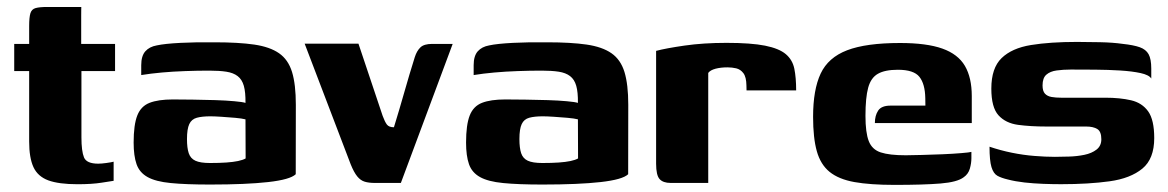

<svg xmlns="http://www.w3.org/2000/svg" viewBox="-20 -525 3352 551"><path d="M202.8 3.7Q148.8 3.7 118.6 -7.4Q88.4 -18.6 76 -45.4Q63.7 -72.2 63.7 -118.7V-321.1H20.8V-399H63.7V-450.3Q63.7 -475.1 67.2 -486.8Q70.8 -498.6 82.1 -501.8Q93.3 -505 116.6 -505H213.3Q213.3 -500.9 213.1 -494.9Q213 -488.9 213 -480.1V-399H310.2V-321.1H213.7V-130.9Q213.7 -91.2 221.1 -73.2Q228.6 -55.3 261.9 -55.3Q271.1 -55.3 285.6 -57.3Q300.1 -59.3 306.1 -61V-6.1Q299.1 -5.1 271.4 -0.7Q243.7 3.7 202.8 3.7Z M583.2 4.6Q513.3 4.6 469.9 0.3Q426.6 -3.9 403.5 -16.9Q380.3 -29.8 371.9 -53.8Q363.5 -77.8 363.5 -115.9Q363.5 -166.9 374 -193.6Q384.4 -220.2 409.3 -229.9Q434.2 -239.6 475.8 -239.6Q501.5 -239.6 533.8 -239.1Q566.1 -238.6 597.4 -237.7Q628.8 -236.7 652.6 -234.5Q676.5 -232.4 684.5 -229.7Q684.9 -260.6 679.7 -278.8Q674.5 -297.1 662 -306.6Q649.6 -316.1 629.6 -319.2Q609.7 -322.3 580.8 -322.3Q546.5 -322.3 511.6 -321Q476.6 -319.8 444.4 -316.9Q412.2 -314 385.3 -309.6V-337.9Q385.3 -364.5 397.1 -377.8Q408.9 -391 429.8 -394.7Q453 -399.7 498.3 -402Q543.5 -404.3 596.5 -403.6Q664.4 -403.6 709.5 -397.1Q754.5 -390.5 780.8 -372.2Q807.1 -354 818.1 -318.4Q829 -282.7 829 -224.3L828.7 -25Q812.8 -9.6 749.5 -2.5Q686.2 4.6 583.2 4.6ZM582.5 -57.2Q609.5 -57.2 629.5 -58.6Q649.4 -60 663.2 -62.9Q677 -65.8 684.9 -70.3L684.5 -182.5Q674.5 -185.1 654.7 -186.9Q634.9 -188.7 615.1 -189.9Q595.3 -191.2 583.7 -191.2Q560 -191.2 544.9 -187.1Q529.8 -183 523.2 -168.9Q516.6 -154.9 516.6 -125.9Q516.6 -100.6 521.6 -85.4Q526.7 -70.2 540.8 -63.7Q554.9 -57.2 582.5 -57.2Z M1055.6 0Q1038.6 0 1026.6 -3.6Q1014.6 -7.2 1005.2 -18.8Q995.8 -30.3 986.4 -53.5L854.3 -399.7H1008.7L1078.1 -192.6Q1084.4 -175.4 1090.3 -167.6Q1096.2 -159.8 1110.5 -159.8Q1126.2 -210.8 1140.5 -261.1Q1154.8 -311.5 1170.4 -361.2Q1176.2 -379.2 1186.6 -389.1Q1196.9 -399 1220.2 -399H1279.1L1130.4 0Z M1537.2 4.6Q1467.3 4.6 1423.9 0.3Q1380.6 -3.9 1357.5 -16.9Q1334.3 -29.8 1325.9 -53.8Q1317.5 -77.8 1317.5 -115.9Q1317.5 -166.9 1328 -193.6Q1338.4 -220.2 1363.3 -229.9Q1388.2 -239.6 1429.8 -239.6Q1455.5 -239.6 1487.8 -239.1Q1520.1 -238.6 1551.4 -237.7Q1582.8 -236.7 1606.6 -234.5Q1630.5 -232.4 1638.5 -229.7Q1638.9 -260.6 1633.7 -278.8Q1628.5 -297.1 1616 -306.6Q1603.6 -316.1 1583.6 -319.2Q1563.7 -322.3 1534.8 -322.3Q1500.5 -322.3 1465.6 -321Q1430.6 -319.8 1398.4 -316.9Q1366.2 -314 1339.3 -309.6V-337.9Q1339.3 -364.5 1351.1 -377.8Q1362.9 -391 1383.8 -394.7Q1407 -399.7 1452.3 -402Q1497.5 -404.3 1550.5 -403.6Q1618.4 -403.6 1663.5 -397.1Q1708.5 -390.5 1734.8 -372.2Q1761.1 -354 1772.1 -318.4Q1783 -282.7 1783 -224.3L1782.7 -25Q1766.8 -9.6 1703.5 -2.5Q1640.2 4.6 1537.2 4.6ZM1536.5 -57.2Q1563.5 -57.2 1583.5 -58.6Q1603.4 -60 1617.2 -62.9Q1631 -65.8 1638.9 -70.3L1638.5 -182.5Q1628.5 -185.1 1608.7 -186.9Q1588.9 -188.7 1569.1 -189.9Q1549.3 -191.2 1537.7 -191.2Q1514 -191.2 1498.9 -187.1Q1483.8 -183 1477.2 -168.9Q1470.6 -154.9 1470.6 -125.9Q1470.6 -100.6 1475.6 -85.4Q1480.7 -70.2 1494.8 -63.7Q1508.9 -57.2 1536.5 -57.2Z M2012.5 0H1904.7Q1882.9 0 1872.9 -11.1Q1862.9 -22.1 1862.9 -55.2V-379Q1890.5 -386.4 1944.5 -394.2Q1998.4 -402 2064.9 -402Q2135 -402 2175.5 -394Q2215.9 -385.9 2235.1 -369.6Q2254.4 -353.3 2259.6 -327.6Q2264.8 -301.9 2264.8 -265.6H2122.4L2122.1 -279.6Q2121.8 -303.9 2113.4 -315Q2105 -326 2092.8 -328.9Q2080.7 -331.7 2067.6 -331.7Q2048.4 -331.7 2033.5 -327.8Q2018.5 -323.8 2012.5 -315.8Z M2546.8 5.6Q2477.3 5.6 2432 -2.5Q2386.7 -10.7 2360.7 -31.8Q2334.8 -52.9 2324.1 -91Q2313.4 -129.1 2313.4 -189.7Q2313.4 -267.6 2335.1 -313.8Q2356.8 -360 2411.2 -380.8Q2465.6 -401.6 2563 -401.6Q2639.3 -401.6 2684.3 -385.6Q2729.3 -369.6 2749.1 -335.9Q2768.8 -302.1 2768.8 -249.3V-171.9H2490.7Q2490.7 -193.4 2500.2 -207.7Q2509.7 -221.9 2535.6 -221.9H2635.7L2635.4 -243.2Q2634.7 -284.2 2618.5 -304.5Q2602.3 -324.8 2556.8 -324.8Q2519.6 -324.8 2499.5 -313.3Q2479.3 -301.9 2471.5 -273.4Q2463.7 -245 2463.7 -192.4Q2463.7 -144.3 2473.2 -120Q2482.7 -95.7 2507.6 -87.6Q2532.6 -79.4 2579.2 -79.4Q2596.4 -79.4 2625.3 -80.3Q2654.2 -81.1 2684.8 -82.3Q2715.5 -83.6 2738.8 -85.6Q2762.2 -87.5 2767.7 -89.1V-70.7Q2767.7 -56.8 2763.3 -41.2Q2758.8 -25.5 2745.7 -16.4Q2727.5 -2.4 2679.3 1.6Q2631.1 5.6 2546.8 5.6Z M3025.2 3.6Q3001.2 3.6 2973.9 2.6Q2946.7 1.6 2920.2 -1.3Q2893.7 -4.3 2872.3 -9.9Q2853.9 -14.2 2842.4 -20.5Q2831 -26.8 2825.3 -45.6Q2819.7 -64.3 2819.7 -104Q2850.8 -93.4 2883.8 -86.7Q2916.8 -80 2948.5 -77.5Q2980.3 -74.9 3007.3 -74.9Q3025.7 -74.9 3048.4 -75.7Q3071.1 -76.4 3092 -80.7Q3112.9 -85 3126.8 -95.7Q3140.6 -106.4 3140.6 -125.3Q3140.6 -147.7 3128.9 -154.8Q3117.2 -161.9 3097 -161.9H2982.7Q2937.3 -161.9 2901.6 -166.7Q2865.9 -171.6 2845.4 -194.2Q2824.9 -216.8 2824.9 -270.7Q2824.9 -329.7 2854.4 -358.3Q2883.9 -386.9 2938.8 -395.8Q2993.7 -404.7 3070.7 -404.7Q3099 -404.7 3136.4 -403.9Q3173.9 -403.1 3201.8 -399.1Q3233 -395.8 3250.8 -389.5Q3268.5 -383.2 3276.2 -369.5Q3283.9 -355.7 3283.9 -328V-299.6Q3277.7 -309.9 3253.2 -315.3Q3228.7 -320.6 3194.4 -322.7Q3160 -324.8 3122.6 -325.1Q3085.2 -325.4 3053.2 -325.4Q3031 -325.4 3012.4 -322.8Q2993.8 -320.3 2982.8 -310.7Q2971.9 -301.2 2971.9 -280Q2971.9 -263.6 2978.8 -256.2Q2985.7 -248.8 2997.8 -246.7Q3009.9 -244.6 3025 -244.6H3152.2Q3194.4 -244.6 3226 -237.2Q3257.6 -229.8 3275 -205.4Q3292.4 -181 3292.4 -128.8Q3292.4 -69.1 3258.3 -41.1Q3224.2 -13 3164.2 -4.7Q3104.3 3.6 3025.2 3.6Z"/></svg>

Font: Genos Thin
Style: Regular
Weight: 100
Designer: Robert E. Leuschke
Foundry: Robert E. Leuschke
Version: Version 1.010